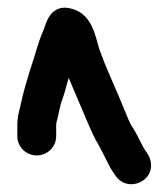

<svg xmlns="http://www.w3.org/2000/svg" viewBox="-20 -706 437 499"><path d="M126 -352V-380C126 -383.1 126.2 -386 127.1 -389.4C131.7 -405.3 136.6 -433.7 140.2 -442.7C147.8 -461.6 152 -482.6 158.7 -503.6C177.2 -458.4 190.6 -429.2 210.9 -380.3C227.8 -340.4 232.6 -337.9 248.6 -305.8L261.6 -279.8C268.7 -265.6 275.1 -256.5 281.7 -247.4C308.5 -210.2 366.5 -228.5 372.2 -269C375.2 -289.8 364.7 -305.2 359.1 -312.8C348.1 -327.9 338.6 -354.9 320.9 -380.8C319 -383.6 312.2 -398.1 304.2 -418.3C281.1 -476.8 258.2 -521.6 238.6 -577.2C228 -607.3 221.7 -674 158.8 -685.1C108.6 -694 97.8 -639 95.1 -633C87.6 -615 82.9 -603.5 78.2 -587.6C64.1 -540 47.6 -496.3 35.5 -442C32.1 -423.8 25 -406.8 25 -380V-352C25 -323.9 48.3 -302 75.5 -302C102.7 -302 126 -324 126 -352Z"/></svg>

Font: NumbBunny
Style: Bk
Weight: 400
Designer: Robert Jablonski
Foundry: Cannot Into Space Fonts
Version: Version 1.0